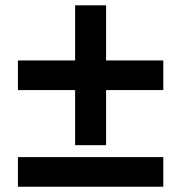

<svg xmlns="http://www.w3.org/2000/svg" viewBox="-20 -717 688 729"><path d="M265.2 -165.8V-375H48V-487.5H265.2V-696.8H382.8V-487.5H600V-375H382.8V-165.8ZM48 -8V-120.5H600V-8Z"/></svg>

Font: Geologica-Sharp
Style: Regular
Weight: 100
Designer: Sindre Bremnes, Frode Helland
Foundry: Monokrom Skriftforlag AS
Version: Version 1.010;gftools[0.9.28]